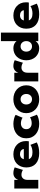

<svg xmlns="http://www.w3.org/2000/svg" viewBox="1626 -2426 870 4162"><g transform="rotate(-90 2061.0 -345.0)"><path d="M459 -283Q436 -298 409 -306.5Q382 -315 352 -315Q306 -315 274.5 -281Q243 -247 243 -185V50H55V-470H243V-383Q262 -437 300.5 -463.5Q339 -490 387 -490Q420 -490 452.5 -482.5Q485 -475 514 -461Z M512 -210Q512 -274 533.5 -326Q555 -378 593 -414.5Q631 -451 683.5 -470.5Q736 -490 798 -490Q860 -490 912.5 -470.5Q965 -451 1003 -415.5Q1041 -380 1062.5 -330.5Q1084 -281 1084 -220Q1084 -202 1083 -186Q1082 -170 1079 -155H692Q721 -76 842 -76Q884 -76 927 -87Q970 -98 1002 -121L1055 18Q957 70 822 70Q751 70 693.5 51.5Q636 33 595.5 -2.5Q555 -38 533.5 -90Q512 -142 512 -210ZM912 -264Q907 -303 875.5 -325Q844 -347 798 -347Q760 -347 731 -326.5Q702 -306 690 -264Z M1656 20Q1638 32 1614.5 41.5Q1591 51 1564.5 57Q1538 63 1510.5 66.5Q1483 70 1457 70Q1389 70 1332 50.5Q1275 31 1233 -5Q1191 -41 1167.5 -93Q1144 -145 1144 -210Q1144 -275 1167.5 -327Q1191 -379 1233 -415Q1275 -451 1332 -470.5Q1389 -490 1457 -490Q1482 -490 1509.5 -486.5Q1537 -483 1563 -477Q1589 -471 1612 -462.5Q1635 -454 1652 -443L1590 -290Q1569 -307 1534 -317Q1499 -327 1468 -327Q1414 -327 1378 -296Q1342 -265 1342 -210Q1342 -155 1378 -124Q1414 -93 1472 -93Q1506 -93 1540.5 -103Q1575 -113 1598 -130Z M1689 -210Q1689 -273 1712 -324.5Q1735 -376 1775.5 -413Q1816 -450 1871 -470Q1926 -490 1991 -490Q2056 -490 2111 -470Q2166 -450 2206.5 -413Q2247 -376 2270 -324.5Q2293 -273 2293 -210Q2293 -147 2270 -95.5Q2247 -44 2206.5 -7Q2166 30 2111 50Q2056 70 1991 70Q1926 70 1871 50Q1816 30 1775.5 -7Q1735 -44 1712 -95.5Q1689 -147 1689 -210ZM1877 -210Q1877 -156 1908.5 -121Q1940 -86 1991 -86Q2042 -86 2073.5 -121Q2105 -156 2105 -210Q2105 -264 2073.5 -299Q2042 -334 1991 -334Q1940 -334 1908.5 -299Q1877 -264 1877 -210Z M2782 -283Q2759 -298 2732 -306.5Q2705 -315 2675 -315Q2629 -315 2597.5 -281Q2566 -247 2566 -185V50H2378V-470H2566V-383Q2585 -437 2623.5 -463.5Q2662 -490 2710 -490Q2743 -490 2775.5 -482.5Q2808 -475 2837 -461Z M2835 -210Q2835 -273 2855 -324.5Q2875 -376 2910 -413Q2945 -450 2993 -470Q3041 -490 3097 -490Q3147 -490 3186.5 -472Q3226 -454 3251 -421V-760H3435V50H3251V-9Q3226 30 3186.5 50Q3147 70 3097 70Q3041 70 2993 50Q2945 30 2910 -7Q2875 -44 2855 -95.5Q2835 -147 2835 -210ZM3023 -210Q3023 -156 3054.5 -121Q3086 -86 3137 -86Q3188 -86 3219.5 -121Q3251 -156 3251 -210Q3251 -264 3219.5 -299Q3188 -334 3137 -334Q3086 -334 3054.5 -299Q3023 -264 3023 -210Z M3520 -210Q3520 -274 3541.5 -326Q3563 -378 3601 -414.5Q3639 -451 3691.5 -470.5Q3744 -490 3806 -490Q3868 -490 3920.5 -470.5Q3973 -451 4011 -415.5Q4049 -380 4070.5 -330.5Q4092 -281 4092 -220Q4092 -202 4091 -186Q4090 -170 4087 -155H3700Q3729 -76 3850 -76Q3892 -76 3935 -87Q3978 -98 4010 -121L4063 18Q3965 70 3830 70Q3759 70 3701.5 51.5Q3644 33 3603.5 -2.5Q3563 -38 3541.5 -90Q3520 -142 3520 -210ZM3920 -264Q3915 -303 3883.5 -325Q3852 -347 3806 -347Q3768 -347 3739 -326.5Q3710 -306 3698 -264Z"/></g></svg>

Font: OA Gothic ExtraBold
Style: Regular
Weight: 800
Designer: Choi Chi-young, Lee Jaesang, Lee Juhyun, Han Dohee
Foundry: DDUNGSANG CORP.
Version: Version 1.000;Build 20210203